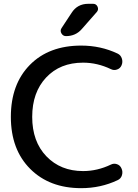

<svg xmlns="http://www.w3.org/2000/svg" viewBox="-20 -980 725 1010"><path d="M444.3 -960H469.7Q486.3 -960 493.2 -944.8Q500 -929.7 489.3 -917L410.2 -827.1Q377.9 -790 327.1 -790Q311.5 -790 303.2 -804.2Q294.9 -818.4 303.7 -832L356.4 -912.1Q386.7 -960 444.3 -960ZM407.2 9.8Q240.2 9.8 138.7 -91.8Q37.1 -193.4 37.1 -365.2Q37.1 -537.1 137.2 -638.7Q237.3 -740.2 407.2 -740.2Q509.8 -740.2 598.6 -698.2Q615.2 -690.4 621.1 -671.9Q627 -653.3 619.1 -635.7Q612.3 -620.1 595.7 -614.3Q579.1 -608.4 563.5 -616.2Q492.2 -650.4 417 -650.4Q295.9 -650.4 222.7 -572.3Q149.4 -494.1 149.4 -365.2Q149.4 -235.4 224.1 -157.7Q298.8 -80.1 417 -80.1Q492.2 -80.1 563.5 -114.3Q579.1 -122.1 595.7 -116.2Q612.3 -110.4 619.1 -93.8Q627 -77.1 621.6 -58.6Q616.2 -40 598.6 -32.2Q509.8 9.8 407.2 9.8Z"/></svg>

Font: Rounded Mgen+ 2p medium
Style: Regular
Weight: 500
Designer: [Source Han Sans]
Ryoko NISHIZUKA  (kana & ideographs); Paul D. Hunt (Latin, Greek & Cyrillic); Wenlong ZHANG  (bopomofo
Version: Version 1.059.20150602